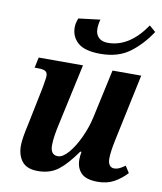

<svg xmlns="http://www.w3.org/2000/svg" viewBox="-87 -855 791 935"><g transform="rotate(10 308.0 -387.0)"><path d="M353 -82Q353 -98 357 -120H351Q304 -53 263.5 -22Q223 9 163 9Q109 9 85 -21Q61 -51 61 -99Q61 -133 79 -212L115 -388L119 -410Q125 -446 125 -453Q125 -471 114.5 -477.5Q104 -484 78 -484H61L72 -536H291L226 -237Q210 -167 210 -127Q210 -79 247 -79Q271 -79 299 -111.5Q327 -144 350.5 -195Q374 -246 385 -297L437 -536H579L509 -206Q496 -145 496 -111Q496 -90 504.5 -79Q513 -68 527 -68Q540 -68 552 -73.5Q564 -79 581 -91L602 -58Q574 -28 540 -9Q506 10 459 10Q402 10 377.5 -15Q353 -40 353 -82ZM219 -712Q219 -732 229 -757L336 -770Q329 -747 329 -723Q329 -697 345 -681Q361 -665 391 -665Q497 -665 578 -784L609 -757Q565 -690 508 -648Q451 -606 364 -606Q287 -606 253 -635.5Q219 -665 219 -712Z"/></g></svg>

Font: Noto Serif Narrow
Style: Bold Italic
Weight: 700
Width: 4
Italic angle: -12°
Designer: Monotype Design Team
Foundry: Monotype Imaging Inc.
Version: Version 1.001